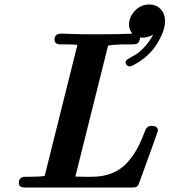

<svg xmlns="http://www.w3.org/2000/svg" viewBox="-20 -836 756 856"><path d="M64 -20Q64 -47.9 92.8 -47.9H112.8Q161.6 -47.9 179.2 -51.8L325.2 -636.2Q306.2 -638.2 267.1 -638.2H250Q223.1 -638.2 223.1 -659.2Q223.1 -686 252.9 -686H256.8Q263.7 -686 302.7 -684.6Q341.8 -683.1 375 -683.1H411.1Q522 -683.1 569.8 -686Q554.7 -706.1 555.2 -726.1Q555.2 -760.3 581.5 -788.1Q607.9 -815.9 645 -815.9Q677.2 -815.9 696.5 -794.9Q715.8 -773.9 715.8 -741.2Q715.8 -699.2 679.9 -640.6Q644 -582 575.2 -545.9Q565.4 -540 558.1 -540Q550.8 -540 545.4 -545.4Q540 -550.8 540 -558.1Q540 -565.9 551.5 -573.5Q563 -581.1 579.1 -589.1Q595.2 -597.2 619.1 -621.1Q643.1 -645 663.1 -681.2Q637.2 -668 613.8 -668Q611.8 -668 608.9 -668.5Q606 -668.9 605 -668.9Q602.1 -649.9 595 -644Q587.9 -638.2 573.2 -638.2H549.8Q489.7 -638.2 461.9 -632.8L315.9 -48.8Q328.1 -47.9 352.1 -47.9H389.2Q440.9 -47.9 481 -64.5Q521 -81.1 548.6 -112.5Q576.2 -144 593 -176Q609.9 -208 627 -252.9Q634.8 -274.9 655.8 -274.9Q683.6 -274.9 684.1 -254.9Q684.1 -249 601.1 -22Q596.2 -7.8 590.1 -3.9Q584 0 569.8 0H87.9Q64 -1 64 -20Z"/></svg>

Font: CMU Serif
Style: BoldItalic
Weight: 700
Italic angle: -14.04°
Version: Version 0.7.0